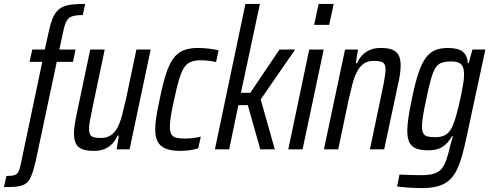

<svg xmlns="http://www.w3.org/2000/svg" viewBox="-93 -763 2500 981"><path d="M-73 193 -60 136Q-32 136 -18.5 131.5Q-5 127 1 115Q7 103 12 81L123 -447H58L72 -510H136L156 -601Q164 -638 173.5 -663Q183 -688 196.5 -704Q210 -720 229.5 -728.5Q249 -737 276.5 -740Q304 -743 342 -743L330 -686Q296 -686 277 -680Q258 -674 248 -657Q238 -640 231 -606L210 -510H293L280 -447H197L91 53Q82 93 73.5 118.5Q65 144 54.5 159Q44 174 27 181.5Q10 189 -14 191Q-38 193 -73 193Z M387 8Q349 8 326.5 -1Q304 -10 294.5 -30Q285 -50 285 -81Q285 -101 289 -127.5Q293 -154 300 -186L368 -510H442L379 -210Q371 -173 366.5 -147Q362 -121 362 -104Q362 -85 368 -75Q374 -65 387.5 -61.5Q401 -58 422 -58Q454 -58 475 -73Q496 -88 509 -114.5Q522 -141 531.5 -177.5Q541 -214 551 -258L604 -510H677L569 0H503L514 -70H508Q497 -46 481 -29Q465 -12 442 -2Q419 8 387 8Z M830 8Q782 8 753 -4Q724 -16 712 -40.5Q700 -65 700 -102Q700 -130 706 -168.5Q712 -207 723 -256Q738 -331 754 -381.5Q770 -432 791 -462Q812 -492 842.5 -505Q873 -518 917 -518Q945 -518 974.5 -514.5Q1004 -511 1024 -506L1011 -446Q995 -450 973.5 -452.5Q952 -455 933 -455Q903 -455 882.5 -447Q862 -439 848 -418Q834 -397 822 -357.5Q810 -318 797 -255Q786 -207 780.5 -173Q775 -139 775 -116Q775 -90 782.5 -77Q790 -64 807 -59.5Q824 -55 849 -55Q869 -55 892 -57.5Q915 -60 933 -65L920 -5Q901 1 876.5 4.5Q852 8 830 8Z M1005 0 1161 -743H1235L1138 -289H1186L1335 -510H1415L1239 -255L1311 0H1237L1173 -226H1125L1078 0Z M1512 -636 1535 -743H1612L1589 -636ZM1380 0 1487 -510H1561L1453 0Z M1562 0 1670 -510H1736L1725 -440H1731Q1742 -464 1758 -481Q1774 -498 1797.5 -508Q1821 -518 1852 -518Q1890 -518 1912 -509Q1934 -500 1944 -480.5Q1954 -461 1954 -429Q1954 -409 1950.5 -383Q1947 -357 1939 -324L1870 0H1797L1860 -300Q1868 -338 1872 -363.5Q1876 -389 1877 -406Q1877 -426 1871 -435.5Q1865 -445 1851.5 -448.5Q1838 -452 1817 -452Q1785 -452 1764.5 -437Q1744 -422 1730.5 -395.5Q1717 -369 1707.5 -332.5Q1698 -296 1688 -252L1635 0Z M2064 198Q2043 198 2019.5 197Q1996 196 1974.5 194Q1953 192 1936 190L1948 129Q1971 130 1990 130.5Q2009 131 2026.5 131.5Q2044 132 2059 132Q2099 132 2123.5 124.5Q2148 117 2163 99.5Q2178 82 2188 52.5Q2198 23 2208 -21Q2211 -31 2214.5 -44Q2218 -57 2221 -67H2216Q2203 -43 2185.5 -26.5Q2168 -10 2146 -2.5Q2124 5 2095 5Q2058 5 2034 -4Q2010 -13 1999 -35Q1988 -57 1988 -95Q1988 -124 1994 -163.5Q2000 -203 2011 -256Q2027 -334 2043.5 -385Q2060 -436 2080.5 -465Q2101 -494 2129 -506Q2157 -518 2197 -518Q2221 -518 2243 -512.5Q2265 -507 2280 -490.5Q2295 -474 2297 -441H2302L2321 -510H2387L2293 -73Q2281 -15 2268.5 30Q2256 75 2240 107Q2224 139 2201 159Q2178 179 2144.5 188.5Q2111 198 2064 198ZM2131 -62Q2155 -62 2172 -68.5Q2189 -75 2201.5 -89.5Q2214 -104 2222 -126Q2229 -142 2236.5 -167.5Q2244 -193 2251 -222.5Q2258 -252 2264 -282Q2270 -312 2274 -337Q2278 -362 2278 -378Q2279 -418 2264 -433.5Q2249 -449 2214 -449Q2185 -449 2165.5 -443Q2146 -437 2133.5 -418.5Q2121 -400 2109.5 -361Q2098 -322 2085 -256Q2074 -206 2068.5 -172Q2063 -138 2063 -116Q2063 -93 2070 -81Q2077 -69 2092.5 -65.5Q2108 -62 2131 -62Z"/></svg>

Font: Saira Condensed
Style: Italic
Weight: 400
Width: 3
Italic angle: -12°
Designer: Hector Gatti with collaboration of the Omnibus-Type team
Foundry: Omnibus-Type
Version: Version 1.100